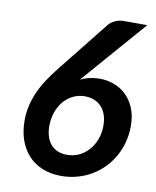

<svg xmlns="http://www.w3.org/2000/svg" viewBox="-82 -786 699 858"><g transform="rotate(10 267.0 -357.0)"><path d="M263.5 -89.5Q292.5 -89.5 317.5 -101.2Q342.5 -113 361.2 -134Q380 -155 390.8 -183.8Q401.5 -212.5 401.5 -246.5Q401.5 -273 394.2 -294.2Q387 -315.5 373.5 -330.2Q360 -345 340.8 -353Q321.5 -361 297.5 -361Q269 -361 244.5 -349Q220 -337 202 -316Q184 -295 173.8 -266Q163.5 -237 163.5 -203Q163.5 -178 169.8 -157Q176 -136 188.5 -121Q201 -106 219.8 -97.8Q238.5 -89.5 263.5 -89.5ZM287 -459Q280.5 -451.5 274.2 -444.5Q268 -437.5 262 -430.5Q281.5 -440 303.5 -445Q325.5 -450 350 -450Q384.5 -450 415.8 -438Q447 -426 470.8 -402.8Q494.5 -379.5 508.5 -345Q522.5 -310.5 522.5 -265Q522.5 -227 513.2 -192Q504 -157 487 -126.8Q470 -96.5 445.8 -71.8Q421.5 -47 391.8 -29.2Q362 -11.5 327 -1.8Q292 8 253.5 8Q205.5 8 167.8 -7.8Q130 -23.5 104 -52Q78 -80.5 64.2 -120Q50.5 -159.5 50.5 -207.5Q50.5 -240.5 57.2 -271.8Q64 -303 77.2 -334Q90.5 -365 110.5 -396.2Q130.5 -427.5 157.5 -461L343.5 -694.5Q353.5 -706 371.5 -714.2Q389.5 -722.5 410.5 -722.5H516.5Z"/></g></svg>

Font: Lato 2
Style: Bold Italic
Weight: 700
Italic angle: -7°
Designer: Lukasz Dziedzic with Adam Twardoch and Botio Nikoltchev
Foundry: tyPoland Lukasz Dziedzic
Version: Version 2.015; 2015-08-06; http://www.latofonts.com/